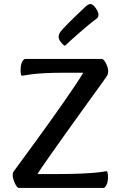

<svg xmlns="http://www.w3.org/2000/svg" viewBox="-20 -931 591 951"><path d="M74.3 0Q68.5 0 63 -7.2Q57.6 -14.5 52.9 -25.1Q48.2 -35.8 45.5 -46Q42.8 -56.2 42.8 -62.1Q42.8 -68.3 43.8 -73.3Q44.8 -78.2 50.5 -85.8Q67.9 -109 95.9 -147.4Q123.9 -185.8 158.1 -232.6Q192.4 -279.4 227.8 -329.2Q263.1 -378.9 296 -425.7Q328.8 -472.4 354 -510.4Q379.2 -548.4 392.4 -570.8H302.8Q240.3 -570.8 200.5 -568.5Q160.6 -566.1 137.8 -563.3Q115 -560.5 104.2 -558.1Q93.4 -555.8 89 -555.8Q82 -555.8 82 -583.8Q82 -609.8 89.5 -624.4Q97.1 -639 105 -639H483.8Q489.6 -639 495.4 -632.1Q501.2 -625.2 505.9 -615.3Q510.5 -605.3 513.3 -595.5Q516 -585.6 516 -579.7Q516 -573.4 514.6 -566.4Q513.3 -559.4 507.3 -551.1Q503.3 -544.8 483.3 -517.3Q463.3 -489.8 433.2 -447.9Q403.2 -406.1 368 -357.4Q332.9 -308.6 298.3 -260Q263.6 -211.4 234.4 -169.9Q205.1 -128.4 186.6 -101.3Q168.1 -74.2 165.4 -68.9H261Q333.8 -68.9 380.6 -71.2Q427.4 -73.5 454 -76Q480.6 -78.5 492.4 -80.9Q504.3 -83.2 507.3 -83.2Q514.9 -83.2 514.9 -52.3Q514.9 -29.5 507.2 -14.8Q499.5 0 492.6 0ZM301.6 -703.9Q290.1 -710.2 280.3 -723.5Q270.5 -736.8 270.5 -747.7Q270.5 -753.9 272.2 -759.3Q273.8 -764.7 277.4 -770.5Q281.1 -776.2 292.6 -788.9Q304.2 -801.7 319.9 -817.5Q335.5 -833.3 351.7 -848.7Q367.9 -864.1 380.9 -876.6Q393.9 -889.1 399.9 -894.7Q410.1 -904.6 416.5 -907.8Q422.8 -910.9 428 -910.9Q435.6 -910.9 444.9 -901.9Q454.3 -892.8 461 -880.1Q467.7 -867.4 467.7 -857.7Q467.7 -853.1 466 -848.2Q464.2 -843.4 458.2 -838.6Q440.4 -825.5 415.3 -804.8Q390.2 -784 365.8 -762.4Q341.3 -740.7 323.5 -724.6Q305.7 -708.5 301.6 -703.9Z"/></svg>

Font: Briem Hand Thin
Style: Regular
Weight: 100
Designer: Gunnlaugur SE Briem, Eben Sorkin
Foundry: Sorkin Type Co.
Version: Version 1.003